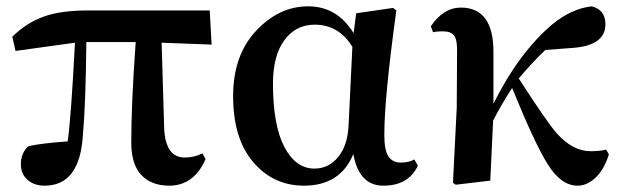

<svg xmlns="http://www.w3.org/2000/svg" viewBox="-20 -571 1969 607"><path d="M491 -436 499 -166Q503 -73 564 -73Q594 -73 620 -86L630 -68Q593 16 515 16Q459 16 427 -17.5Q395 -51 395 -121Q395 -244 409 -438H253Q251 -242 242 -143Q232 16 121 16Q88 16 67 -2.5Q46 -21 46 -51Q46 -88 70 -109Q111 -118 194 -124Q205 -203 217 -436L29 -410L19 -455Q64 -499 118 -518.5Q172 -538 260 -538H643L649 -430Z M1082 -174 1094 -423Q1051 -493 975 -493Q915 -493 879 -444Q843 -395 843 -307Q843 -175 879 -106.5Q915 -38 974 -38Q1019 -38 1049 -74.5Q1079 -111 1082 -174ZM1290 -67 1301 -47Q1271 16 1192 16Q1115 16 1097 -84Q1056 16 941 16Q844 16 780.5 -58.5Q717 -133 717 -267Q717 -396 789.5 -473.5Q862 -551 954 -551Q1046 -551 1098 -466L1106 -529L1223 -546L1233 -538Q1195 -262 1195 -145Q1195 -96 1208 -76.5Q1221 -57 1247 -57Q1273 -57 1290 -67Z M1896 -98 1905 -83Q1890 -35 1863 -9.5Q1836 16 1806 16Q1754 16 1712 -51Q1670 -118 1599 -293Q1564 -239 1539 -190Q1533 -71 1530 0L1421 13L1412 7L1424 -231L1425 -407Q1426 -444 1416 -458Q1406 -472 1380 -472Q1359 -472 1349 -469L1342 -488Q1382 -547 1437 -547Q1540 -547 1540 -407V-243Q1620 -404 1726 -494Q1787 -544 1851 -551Q1894 -540 1894 -494Q1894 -429 1796 -420L1704 -413Q1663 -374 1620 -323Q1709 -185 1739 -151Q1790 -93 1847 -93Q1878 -93 1896 -98Z"/></svg>

Font: Swei Spring CJKtc
Style: Bold
Weight: 700
Version: Version 1.021